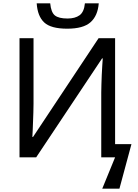

<svg xmlns="http://www.w3.org/2000/svg" viewBox="-20 -943 825 1151"><path d="M97 -714H181V-321Q181 -297 180 -268.5Q179 -240 178 -212.5Q177 -185 176 -161Q175 -137 174 -122H178L571 -714H670V-79H768L696 188H593L670 0H587V-388Q587 -409 588 -437Q589 -465 590 -493.5Q591 -522 593 -548.5Q595 -575 596 -593H592L197 0H97ZM200 -923H281Q286 -869 309 -850.5Q332 -832 385 -832Q430 -832 457 -851.5Q484 -871 489 -923H572Q566 -848 522.5 -809.5Q479 -771 383 -771Q285 -771 245 -808.5Q205 -846 200 -923Z"/></svg>

Font: BC Sans
Style: Regular
Weight: 400
Designer: Monotype Design Team
Province of B.C.
Foundry: Monotype Imaging Inc.
Version: Version 2.000;GOOG;noto-source:20170915:90ef993387c0